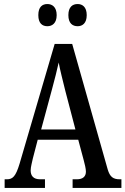

<svg xmlns="http://www.w3.org/2000/svg" viewBox="-20 -932 622 952"><path d="M365 -802C388 -802 410 -816 410 -857C410 -898 388 -912 365 -912C340 -912 319 -898 319 -857C319 -816 340 -802 365 -802ZM215 -802C238 -802 261 -816 261 -857C261 -898 238 -912 215 -912C190 -912 170 -898 170 -857C170 -816 190 -802 215 -802ZM3 0H203V-43H179C145 -43 132 -61 132 -87C132 -105 140 -131 143 -147L167 -239H368L395 -138C400 -120 406 -95 406 -81C406 -57 391 -43 361 -43H340V0H582V-43H574C541 -43 525 -55 514 -92L338 -714H251L77 -120C58 -57 43 -43 14 -43H3ZM184 -290 238 -490C251 -538 263 -585 271 -622C278 -584 290 -538 304 -481L354 -290Z"/></svg>

Font: Noto Serif Devanagari ExtraCondensed Medium
Style: Regular
Weight: 500
Width: 2
Designer: Universal Thirst, Indian Type Foundry and the Monotype Design Team
Foundry: Monotype Imaging Inc.
Version: Version 2.004